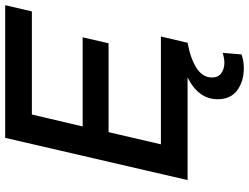

<svg xmlns="http://www.w3.org/2000/svg" viewBox="-130 -614 961 741"><g transform="rotate(-90 350.5 -243.5)"><path d="M677 -601H279L233 -405H577L554 -305H211L164 -103H580L556 0Q495 11 458.5 34.5Q422 58 422 94Q422 118 438.5 130Q455 142 479 142Q493 142 517 136L511 208Q487 217 458 217Q407 217 372.5 191.5Q338 166 338 116Q338 42 422 0H26L189 -704H701Z"/></g></svg>

Font: CBA Beacon Sans Bold
Style: Italic
Weight: 700
Italic angle: -13°
Designer: Wei Huang
Foundry: Wei Huang
Version: Version 1.002